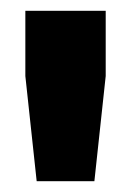

<svg xmlns="http://www.w3.org/2000/svg" viewBox="-20 -720 243 356"><path d="M48 -384H155L176 -579V-700H27V-579Z"/></svg>

Font: Fixel Display ExtraBold
Style: Regular
Weight: 800
Designer: AlfaBravo + MacPaw
Foundry: Kyrylo Tkachov, Marchela Mozhyna, Serhii Makarenko, Maria Weinstein, Zakhar Kryvoshyya
Version: Version 1.211